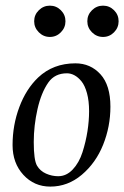

<svg xmlns="http://www.w3.org/2000/svg" viewBox="-20 -654 444 686"><path d="M308.6 -538.6Q292 -555.2 292 -578.1Q292 -601.1 308.6 -617.4Q325.2 -633.8 348.1 -633.8Q371.1 -633.8 387.5 -617.4Q403.8 -601.1 403.8 -578.1Q403.8 -555.2 387.5 -538.6Q371.1 -522 348.1 -522Q325.2 -522 308.6 -538.6ZM118.7 -538.6Q102.1 -555.2 102.1 -578.1Q102.1 -601.1 118.7 -617.4Q135.3 -633.8 158.2 -633.8Q181.2 -633.8 197.5 -617.4Q213.9 -601.1 213.9 -578.1Q213.9 -555.2 197.5 -538.6Q181.2 -522 158.2 -522Q135.3 -522 118.7 -538.6ZM24.9 -135.7Q24.9 -207 49.1 -271.5Q73.2 -335.9 116.2 -377Q169.9 -427.7 249.5 -427.7Q303.2 -427.7 338.9 -388.7Q374.5 -349.6 374.5 -272.9Q374.5 -201.7 348.4 -136.7Q322.3 -71.8 272.2 -29.5Q222.2 12.7 159.7 12.7Q102.1 12.7 63.5 -29.3Q24.9 -71.3 24.9 -135.7ZM188 -24.4Q217.3 -24.4 240 -48.6Q262.7 -72.8 274.7 -110.1Q286.6 -147.5 292.5 -185.1Q298.3 -222.7 298.3 -256.8Q298.3 -293.5 290.8 -321Q283.2 -348.6 271.2 -363.3Q259.3 -377.9 246.1 -385Q232.9 -392.1 219.2 -392.1Q175.8 -392.1 152.8 -359.4Q127.4 -323.2 114 -264.2Q100.6 -205.1 100.6 -146.5Q100.6 -82 112.3 -62Q123.5 -43 144.5 -33.7Q165.5 -24.4 188 -24.4Z"/></svg>

Font: Cooper*
Style: Italic
Weight: 400
Italic angle: -7°
Designer: Owen Earl
Foundry: indestructible type*
Version: Version 0.001